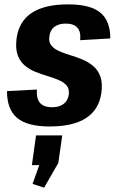

<svg xmlns="http://www.w3.org/2000/svg" viewBox="-20 -570 536 879"><path d="M207 9Q105 9 58.5 -30Q12 -69 12 -153L149 -160Q146 -118 163.5 -98.5Q181 -79 218 -79Q251 -79 271 -94Q291 -109 295 -137Q298 -163 285.5 -178Q273 -193 250 -203Q227 -213 198.5 -221.5Q170 -230 142.5 -241Q115 -252 93 -270.5Q71 -289 60.5 -319Q50 -349 56 -395Q67 -473 126 -511.5Q185 -550 292 -550Q393 -550 439 -512.5Q485 -475 485 -394L347 -386Q351 -424 334.5 -443Q318 -462 281 -462Q249 -462 229 -447Q209 -432 206 -403Q202 -378 215 -362Q228 -346 250.5 -336Q273 -326 301.5 -317.5Q330 -309 357.5 -297.5Q385 -286 407 -267.5Q429 -249 439.5 -219.5Q450 -190 444 -144Q433 -68 374 -29.5Q315 9 207 9ZM265 50 247 176 182 289 129 272 189 104 239 186H126L145 50Z"/></svg>

Font: Pathway Extreme Condensed
Style: Bold Italic
Weight: 700
Width: 3
Italic angle: -8°
Version: Version 1.001;gftools[0.9.26]